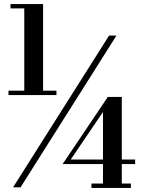

<svg xmlns="http://www.w3.org/2000/svg" viewBox="-20 -826 710 949"><path d="M22 -378H100V-784.5H32V-806H193V-378H259V-356H22ZM519 -650H555.5L81.5 100H44.5ZM627 81V103H432V81H489V-15H289.5L513 -347H582V-37.5H648V-15H582V81ZM329.5 -37.5H489V-272.5Z"/></svg>

Font: Bodoni* 06pt
Style: Bold
Weight: 700
Version: Version 2.3